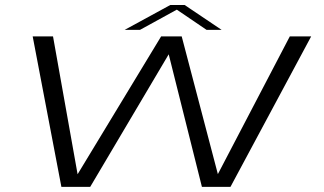

<svg xmlns="http://www.w3.org/2000/svg" viewBox="-20 -726 1260 746"><path d="M218.5 0 107 -584.5H186L281.5 -49L606 -584.5H686L826.5 -49.5L1106 -584.5H1189L875.5 0H764.5L635.5 -515L330.5 0ZM464.5 -610 641.5 -706.5H697.5L841 -610H782.5L667 -688.5L524 -610Z"/></svg>

Font: Anybody UltraExpanded Light
Style: Italic
Weight: 300
Width: 9
Italic angle: -10°
Designer: Tyler Finck
Foundry: Etcetera Type Company
Version: Version 1.010; ttfautohint (v1.8.3) -l 8 -r 50 -G 200 -x 14 